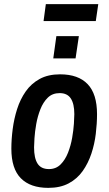

<svg xmlns="http://www.w3.org/2000/svg" viewBox="-20 -898 526 930"><path d="M214 12Q127 12 81 -34.5Q35 -81 35 -178Q35 -223 41.5 -273Q48 -323 63 -370Q78 -417 104.5 -455Q131 -493 172 -515.5Q213 -538 271 -538Q359 -538 404.5 -490.5Q450 -443 450 -345Q450 -300 444 -250Q438 -200 422.5 -153.5Q407 -107 380.5 -69.5Q354 -32 313 -10Q272 12 214 12ZM217 -79Q251 -79 273.5 -101.5Q296 -124 309.5 -158.5Q323 -193 329.5 -230.5Q336 -268 338 -299Q340 -330 340 -345Q340 -395 323 -421Q306 -447 269 -447Q234 -447 211.5 -425Q189 -403 175.5 -368.5Q162 -334 155.5 -297Q149 -260 147 -229Q145 -198 145 -184Q145 -132 162 -105.5Q179 -79 217 -79ZM238 -615 253 -723H362L346 -615ZM191 -796 202 -878H456L444 -796Z"/></svg>

Font: Archivo Narrow SemiBold
Style: Italic
Weight: 600
Italic angle: -8°
Designer: Hector Gatti
Foundry: Omnibus-Type
Version: Version 3.002